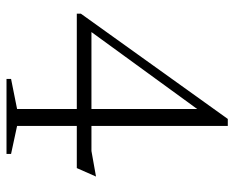

<svg xmlns="http://www.w3.org/2000/svg" viewBox="-85 -635 720 590"><g transform="rotate(90 275.0 -340.0)"><path d="M367 -680V-261H444L522.5 -275L496.5 -216H367V-32.5L453 -14V0H222.5V-14L315 -32.5V-216H22V-228.5L345.5 -680ZM315 -261V-586L78.5 -261Z"/></g></svg>

Font: Newsreader Text Light
Style: Regular
Weight: 300
Designer: Hugues Gentile
Foundry: Production Type
Version: Version 1.002